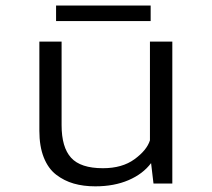

<svg xmlns="http://www.w3.org/2000/svg" viewBox="-20 -648 750 678"><path d="M178 -628.5H512V-573.5H178ZM316.5 10Q274.5 10 240.5 0.2Q206.5 -9.5 178.2 -31.2Q150 -53 134.5 -92.2Q119 -131.5 119 -186V-501H197.5V-206Q197.5 -128 231 -91Q264.5 -54 343.5 -54Q411.5 -54 455 -85.8Q498.5 -117.5 509.5 -152.5V-501H588.5V0H522L513.5 -72Q484.5 -33.5 433.8 -11.8Q383 10 316.5 10Z"/></svg>

Font: League Mono Light
Style: Regular
Weight: 300
Width: 6
Designer: Tyler Finck
Foundry: The League of Moveable Type / Tyler Finck
Version: Version 2.210